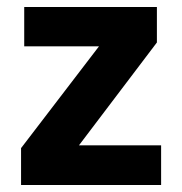

<svg xmlns="http://www.w3.org/2000/svg" viewBox="-20 -527 519 547"><path d="M439 0H40V-105L262 -395H49V-507H427V-406L205 -113H439Z"/></svg>

Font: Hind Guntur
Style: Bold
Weight: 700
Designer: Manushi Parikh, Hitesh Malaviya
Foundry: Indian Type Foundry
Version: Version 1.002;PS 1.0;hotconv 1.0.86;makeotf.lib2.5.63406; tt